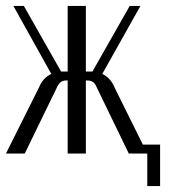

<svg xmlns="http://www.w3.org/2000/svg" viewBox="-25 -515 572 644"><path d="M298 -225Q289 -246 267 -245H263V0H202V-245H198Q177 -246 167 -224L58 0H-5L106 -222Q119 -254 147 -267L20 -495H55L180 -275H202V-495H263V-275H285L410 -495H446L318 -267Q346 -254 359 -222L469 0H407ZM445 -30H512V109H469V0H445Z"/></svg>

Font: Moniqa Paragraph
Style: Regular
Weight: 400
Designer: Rajesh Rajput
Foundry: Rajesh Rajput
Version: Version 1.000